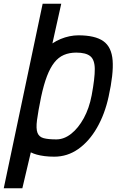

<svg xmlns="http://www.w3.org/2000/svg" viewBox="-47 -820 667 1022"><path d="M370 -632Q459 -632 503 -601Q547 -570 552.5 -498.5Q558 -427 531 -305Q511 -213 469.5 -140.5Q428 -68 370 -27Q312 14 242 14Q214 14 190.5 11Q167 8 149 3Q131 -2 117 -9L72 182H-27L180 -800H279L232 -589Q253 -603 276 -612.5Q299 -622 323 -627Q347 -632 370 -632ZM441 -313Q458 -404 457.5 -453Q457 -502 433.5 -521Q410 -540 359 -540Q322 -540 293 -527.5Q264 -515 242 -487Q220 -459 203 -414.5Q186 -370 172 -305Q156 -227 150 -181Q144 -135 152.5 -113Q161 -91 185.5 -84.5Q210 -78 253 -78Q294 -78 332 -108Q370 -138 399 -191Q428 -244 441 -313Z"/></svg>

Font: Victor Mono Thin
Style: Italic
Weight: 100
Italic angle: -12°
Monospace: yes
Designer: Rune Bjørnerås
Version: Version 1.561;gftools[0.9.30]